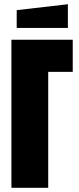

<svg xmlns="http://www.w3.org/2000/svg" viewBox="-20 -888 374 908"><path d="M34 0V-700H324V-548H208V0ZM59 -756V-840L301 -868V-756Z"/></svg>

Font: Tektur Condensed
Style: Bold
Weight: 700
Width: 3
Designer: Adam Jagosz
Foundry: Adam Jagosz
Version: Version 1.005;gftools[0.9.30]